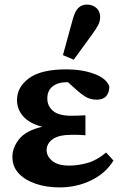

<svg xmlns="http://www.w3.org/2000/svg" viewBox="-20 -801 532 836"><path d="M239 15Q183 15 136.5 -0.5Q90 -16 62 -45.5Q34 -75 34 -118Q34 -159 64 -196Q94 -233 164 -249Q109 -263 81.5 -294Q54 -325 54 -365Q54 -422 106.5 -460.5Q159 -499 269 -499Q337 -499 390 -479.5Q443 -460 456 -425Q456 -398 442.5 -382.5Q429 -367 401 -367Q379 -367 359.5 -376Q340 -385 306 -416L276 -443Q274 -443 272.5 -443Q271 -443 269 -443Q233 -443 209.5 -425Q186 -407 186 -372Q186 -340 210.5 -318.5Q235 -297 290 -297Q305 -297 317 -297.5Q329 -298 352 -299V-212Q327 -214 314.5 -214Q302 -214 291 -214Q236 -214 209.5 -195Q183 -176 183 -147Q183 -121 207.5 -100.5Q232 -80 281 -80Q320 -80 361 -91.5Q402 -103 442 -137L474 -102Q441 -47 377.5 -16Q314 15 239 15ZM254 -561 296 -714Q306 -752 321 -766.5Q336 -781 358 -781Q383 -781 399.5 -766.5Q416 -752 416 -727Q416 -708 407 -691Q398 -674 381 -651L301 -541Z"/></svg>

Font: Source Serif 4
Style: Bold
Weight: 700
Designer: Frank Grießhammer
Foundry: Adobe
Version: Version 4.005;hotconv 1.1.0;makeotfexe 2.6.0